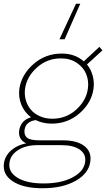

<svg xmlns="http://www.w3.org/2000/svg" viewBox="-27 -798 600 1033"><path d="M404.8 -777.8 320.8 -586.9H293L381.8 -777.8ZM-5.9 81.1Q0 40.5 32.2 11.7Q64.5 -17.1 113.8 -26.9Q69.8 -47.4 76.2 -96.2Q80.1 -122.6 96.4 -141.1Q112.8 -159.7 140.1 -167Q104.5 -193.4 87.9 -234.4Q71.3 -275.4 77.1 -320.8Q88.9 -397 153.3 -453.4Q217.8 -509.8 305.2 -509.8Q377 -509.8 423.8 -467.8L507.8 -545.9L523.9 -526.9L440.9 -451.2Q462.4 -424.8 471.7 -390.6Q481 -356.4 476.1 -320.8Q465.8 -245.6 401.9 -189.2Q337.9 -132.8 251 -132.8Q204.1 -132.8 165 -151.9Q110.4 -143.6 105 -98.1Q101.6 -72.3 117.9 -57.6Q134.3 -43 186 -43H311Q387.2 -43 426.8 -12.5Q466.3 18.1 459 70.8Q450.7 134.8 380.1 174.8Q309.6 214.8 202.1 214.8Q98.6 214.8 42.2 178Q-14.2 141.1 -5.9 81.1ZM23.9 77.1Q16.6 127.4 66.9 158.2Q117.2 189 208 189Q301.8 189 363 156.7Q424.3 124.5 431.2 73.2Q437 32.2 403.1 7.6Q369.1 -17.1 303.2 -17.1H173.8Q112.3 -17.1 70.8 9.3Q29.3 35.6 23.9 77.1ZM107.9 -320.8Q103.5 -290.5 111.3 -261.5Q119.1 -232.4 137.5 -209.7Q155.8 -187 186.5 -173.1Q217.3 -159.2 254.9 -159.2Q328.6 -159.2 382.8 -208Q437 -256.8 445.8 -320.8Q451.7 -362.3 436.8 -399.2Q421.9 -436 386 -460Q350.1 -483.9 300.8 -483.9Q226.6 -483.9 171.6 -434.6Q116.7 -385.3 107.9 -320.8Z"/></svg>

Font: Human Sans ExtraLight
Style: Italic
Weight: 200
Italic angle: -8°
Designer: Tim Radville
Foundry: Continuum
Version: Version 1.000;FEAKit 1.0